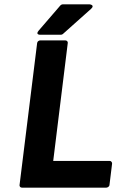

<svg xmlns="http://www.w3.org/2000/svg" viewBox="-20 -852 542 884"><path d="M70 0C69 5 73 12 81 12H469C474 12 483 8 484 0L496 -98C497 -103 493 -111 485 -111H225L292 -654C293 -659 289 -666 281 -666H165C160 -666 152 -662 151 -654ZM399 -811C419 -829 393 -832 393 -832H268C265 -832 261 -830 258 -827L158 -711C141 -691 166 -692 166 -692H260C263 -692 266 -693 269 -695Z"/></svg>

Font: Falling Sky
Style: BdObl
Weight: 700
Designer: Paul D. Hunt
Foundry: Adobe Systems Incorporated
Version: Version 1.02